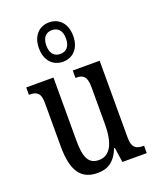

<svg xmlns="http://www.w3.org/2000/svg" viewBox="-151 -902 812 1000"><g transform="rotate(-20 255.0 -402.0)"><path d="M244 -596C297 -596 339 -634 339 -705C339 -776 297 -814 244 -814C191 -814 149 -776 149 -705C149 -634 191 -596 244 -596ZM244 -639C215 -639 190 -657 190 -705C190 -753 215 -771 244 -771C274 -771 299 -753 299 -705C299 -657 274 -639 244 -639ZM215 10C269 10 310 -11 339 -82H343L355 0H490V-41H486C452 -41 424 -49 424 -109V-536H275V-495H278C312 -495 337 -486 337 -422V-215C337 -117 310 -51 245 -51C185 -51 168 -97 168 -188V-536H17V-495H21C56 -495 81 -486 81 -428V-186C81 -48 125 10 215 10Z"/></g></svg>

Font: Noto Serif Tamil ExtraCondensed
Style: Italic
Weight: 400
Width: 2
Italic angle: -12°
Designer: Indian Type Foundry, Tom Grace, and the Monotype Design Team
Foundry: Monotype Imaging Inc.
Version: Version 2.003